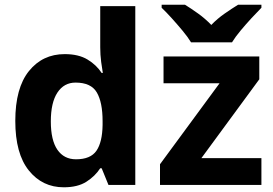

<svg xmlns="http://www.w3.org/2000/svg" viewBox="-20 -786 1161 816"><path d="M251 10Q160 10 102.5 -61.5Q45 -133 45 -272Q45 -412 103 -484Q161 -556 255 -556Q314 -556 352 -533Q390 -510 412 -476H417Q414 -492 410 -522.5Q406 -553 406 -585V-760H555V0H441L412 -71H406Q384 -37 347 -13.5Q310 10 251 10ZM303 -109Q365 -109 390 -145.5Q415 -182 416 -255V-271Q416 -351 391.5 -393Q367 -435 301 -435Q252 -435 224 -392.5Q196 -350 196 -270Q196 -190 224 -149.5Q252 -109 303 -109ZM1091 0H660V-88L913 -432H675V-546H1082V-449L836 -114H1091ZM792 -606Q778 -629 755.5 -656Q733 -683 709.5 -709Q686 -735 667 -753V-766H766Q792 -750 822 -728.5Q852 -707 878 -680Q904 -707 935 -728.5Q966 -750 992 -766H1091V-753Q1073 -735 1049 -709Q1025 -683 1002.5 -656Q980 -629 966 -606Z"/></svg>

Font: Noto Sans IKEA
Style: Bold
Weight: 600
Designer: Monotype Design Team
Foundry: Monotype Imaging Inc.
Version: Version 2.001